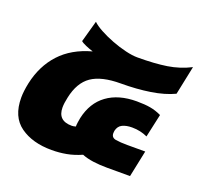

<svg xmlns="http://www.w3.org/2000/svg" viewBox="-105 -685 858 815"><g transform="rotate(20 324.5 -278.0)"><path d="M205 10Q118 10 63 -29.5Q8 -69 8 -155Q8 -184 16 -222Q34 -306 86 -362.5Q138 -419 226 -443Q210 -448 192.5 -455.5Q175 -463 169 -469L196 -566Q209 -553 235.5 -538.5Q262 -524 294.5 -511.5Q327 -499 358.5 -491.5Q390 -484 413 -484Q490 -484 545 -492.5Q600 -501 649 -526L622 -396Q578 -375 517 -365.5Q456 -356 385 -356Q298 -356 253 -325Q208 -294 193 -222Q187 -195 187 -176Q187 -116 250 -116Q258 -116 268 -119Q268 -128 269.5 -138Q271 -148 273 -159Q289 -232 341 -270Q393 -308 475 -308Q511 -308 536.5 -303.5Q562 -299 587 -287L564 -182Q549 -189 531.5 -193Q514 -197 494 -197Q468 -197 450.5 -188.5Q433 -180 428 -158Q427 -154 427 -147Q427 -127 447.5 -123.5Q468 -120 501 -120H581L556 0H452Q418 0 389 -4Q360 -8 338 -17Q304 -2 271.5 4Q239 10 205 10Z"/></g></svg>

Font: Kanit
Style: Bold Italic
Weight: 700
Italic angle: -12°
Designer: Katatrad Team
Foundry: CadsonDemak
Version: Version 2.000; ttfautohint (v1.8.3)